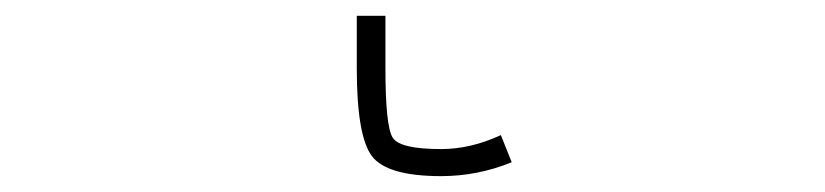

<svg xmlns="http://www.w3.org/2000/svg" viewBox="-20 26 1040 242"><path d="M429.7 112.3V45.9H465.8V112.3Q465.8 185.5 475.1 199.7Q484.4 213.9 536.1 213.9Q573.2 213.9 611.3 196.3L625 230.5Q582 248 536.1 248Q467.8 248 448.7 222.7Q429.7 197.3 429.7 112.3Z"/></svg>

Font: Gen Shin Gothic Monospace ExtraLight
Style: Regular
Weight: 200
Designer: [Source Han Sans]
Ryoko NISHIZUKA  (kana & ideographs); Paul D. Hunt (Latin, Greek & Cyrillic); Wenlong ZHANG  (bopomofo
Version: Version 1.002.20150607